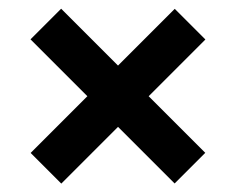

<svg xmlns="http://www.w3.org/2000/svg" viewBox="-20 -518 544 443"><path d="M382.9 -94.7 50.4 -427.2 121.1 -497.9 453.6 -165.4ZM50.7 -165.1 383.2 -497.6 453.9 -426.9 121.4 -94.4Z"/></svg>

Font: Kulim Park
Style: Bold
Weight: 700
Designer: Noponies / Dale Sattler
Foundry: Noponies
Version: Version 1.000; ttfautohint (v1.8.3)